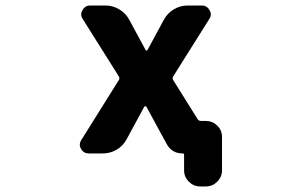

<svg xmlns="http://www.w3.org/2000/svg" viewBox="-20 -548 1040 687"><path d="M696.3 119.1Q672.9 119.1 655.8 102.1Q638.7 85 638.7 61.5V6.8Q638.7 1 633.8 1Q594.7 1 576.2 -33.2L503.9 -166Q502.9 -168 500.5 -168Q498 -168 496.1 -166L432.6 -48.8Q419.9 -25.4 397 -12.2Q374 1 347.7 1H297.9Q279.3 1 270.5 -14.6Q265.6 -22.5 265.6 -30.3Q265.6 -39.1 271.5 -47.9L405.3 -261.7Q409.2 -267.6 405.3 -274.4L276.4 -479.5Q270.5 -488.3 270.5 -496.1Q270.5 -503.9 275.4 -511.7Q284.2 -528.3 302.7 -528.3H357.4Q383.8 -528.3 406.7 -514.6Q429.7 -501 442.4 -477.5L501 -369.1Q502 -367.2 504.4 -367.2Q506.8 -367.2 507.8 -369.1L566.4 -477.5Q579.1 -501 602.1 -514.6Q625 -528.3 651.4 -528.3H702.1Q720.7 -528.3 729.5 -511.7Q734.4 -503.9 734.4 -496.1Q734.4 -488.3 728.5 -479.5L599.6 -274.4Q595.7 -267.6 599.6 -261.7L687.5 -121.1Q691.4 -115.2 699.2 -115.2H716.8Q740.2 -115.2 757.3 -98.6Q774.4 -82 774.4 -57.6V61.5Q774.4 85 757.3 102.1Q740.2 119.1 716.8 119.1Z"/></svg>

Font: Rounded Mgen+ 2m bold
Style: Bold
Weight: 700
Designer: [Source Han Sans]
Ryoko NISHIZUKA  (kana & ideographs); Paul D. Hunt (Latin, Greek & Cyrillic); Wenlong ZHANG  (bopomofo
Version: Version 1.059.20150602